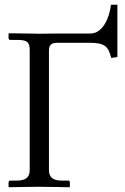

<svg xmlns="http://www.w3.org/2000/svg" viewBox="-20 -786 528 808"><path d="M145 -644C132 -644 120 -645 18 -646L16 -644V-626C16 -621 19 -618 23 -618H53C96 -618 105 -608 105 -573V-71C105 -41 90 -26 50 -26H24C20 -26 16 -23 16 -18V0L18 2C18 2 104 0 144 0C179 0 272 2 272 2L274 0V-18C274 -23 271 -26 267 -26H240C199 -26 186 -43 186 -71V-573C186 -600 200 -606 222 -606H357C422 -606 436 -590 448 -542L474 -546V-766H447C441 -711 412 -645 361 -645H223Z"/></svg>

Font: Libertinus Serif Display
Style: Regular
Weight: 400
Designer: Philipp H. Poll, Khaled Hosny
Foundry: Caleb Maclennan
Version: Version 7.050;RELEASE